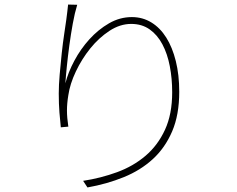

<svg xmlns="http://www.w3.org/2000/svg" viewBox="-20 -793 1040 843"><path d="M319 -772Q308 -736 299.5 -689Q291 -642 284.5 -594Q278 -546 273.5 -502Q269 -458 267 -427Q279 -475 306.5 -526.5Q334 -578 372.5 -620.5Q411 -663 458.5 -690.5Q506 -718 559 -718Q606 -718 644.5 -694.5Q683 -671 710 -628Q737 -585 752 -524.5Q767 -464 767 -390Q767 -289 736 -216.5Q705 -144 651 -94.5Q597 -45 523 -15Q449 15 364 30L345 1Q423 -11 494 -37Q565 -63 619 -109Q673 -155 704.5 -223.5Q736 -292 736 -388Q736 -448 725.5 -502.5Q715 -557 693 -598.5Q671 -640 637 -664Q603 -688 556 -688Q507 -688 460.5 -657.5Q414 -627 376.5 -580.5Q339 -534 313 -479Q287 -424 280 -375Q274 -339 274 -308Q274 -277 280 -237L247 -234Q244 -261 241 -298.5Q238 -336 238 -383Q238 -419 242 -465.5Q246 -512 251 -558.5Q256 -605 262 -644.5Q268 -684 271 -706Q274 -726 275.5 -741.5Q277 -757 279 -773Z"/></svg>

Font: SpoqaHanSans
Style: Thin
Weight: 250
Designer: [Spoqa Han Sans] Dong-huui Kim \uAE40 \uB3D9 \uD718   [Noto Sans] Ryoko NISHIZUKA \u897F \u585A \u6DBC \u5B50  (kana & i
Foundry: Spoqa (http://bi.spoqa.com)
Version: Version 1.004;PS 1.004;hotconv 1.0.82;makeotf.lib2.5.63406